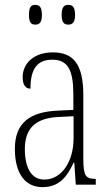

<svg xmlns="http://www.w3.org/2000/svg" viewBox="-20 -758 451 788"><path d="M260 -657C278 -657 288 -666 288 -697C288 -729 278 -738 260 -738C243 -738 233 -729 233 -697C233 -666 243 -657 260 -657ZM125 -657C142 -657 152 -666 152 -697C152 -729 142 -738 125 -738C107 -738 99 -729 99 -697C99 -666 107 -657 125 -657ZM154 10C224 10 255 -33 282 -90H285L291 0H373V-24H371C333 -24 322 -35 322 -105V-367C322 -496 280 -543 197 -543C120 -543 73 -499 73 -441C73 -411 84 -394 105 -394C105 -476 133 -513 195 -513C258 -513 281 -471 281 -371V-307L218 -304C99 -299 41 -251 41 -147C41 -41 87 10 154 10ZM162 -21C107 -21 82 -72 82 -146C82 -227 121 -274 223 -278L282 -281V-191C282 -95 233 -21 162 -21Z"/></svg>

Font: Noto Serif Lao ExtraCondensed ExtraLight
Style: Regular
Weight: 200
Width: 2
Designer: Monotype Design Team
Foundry: Monotype Imaging Inc.
Version: Version 2.003